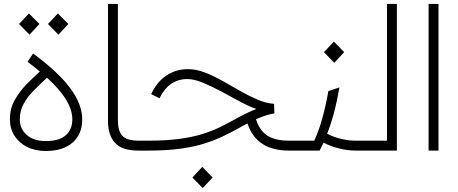

<svg xmlns="http://www.w3.org/2000/svg" viewBox="-20 -760 2313 969"><path d="M211 2Q157 2 116.5 -18.5Q76 -39 53 -75Q30 -111 30 -158Q30 -212 54.5 -255.5Q79 -299 114 -334.5Q149 -370 181 -399Q153 -423 119 -448L147 -490Q276 -395 335.5 -313.5Q395 -232 395 -158Q395 -83 346.5 -40.5Q298 2 211 2ZM80 -158Q80 -109 115.5 -78.5Q151 -48 211 -48Q278 -48 311.5 -77Q345 -106 345 -158Q345 -204 314 -256Q283 -308 217 -368Q184 -337 152.5 -305.5Q121 -274 100.5 -238Q80 -202 80 -158ZM129 -585 76 -639 126 -692 179 -639ZM275 -585 222 -639 272 -692 325 -639Z M678 0Q596 0 560.5 -39Q525 -78 525 -149V-740H575V-153Q575 -99 597.5 -74.5Q620 -50 682 -50H701V0Z M701 -50H727Q818 -50 884.5 -59Q951 -68 999.5 -83Q1048 -98 1085.5 -116Q1123 -134 1157 -153Q1191 -172 1219 -186Q1247 -200 1274 -210Q1238 -222 1192 -247Q1146 -272 1097.5 -298Q1049 -324 1004.5 -342.5Q960 -361 926 -361Q832 -361 785 -264L743 -285Q772 -347 820 -379Q868 -411 928 -411Q970 -411 1014 -394Q1058 -377 1102.5 -352Q1147 -327 1191.5 -301.5Q1236 -276 1279 -257.5Q1322 -239 1363 -236L1365 -188Q1320 -180 1272 -158Q1290 -101 1329.5 -75.5Q1369 -50 1438 -50H1449V0H1438Q1274 0 1229 -137Q1218 -131 1206 -125Q1194 -119 1181 -111Q1148 -93 1108 -73.5Q1068 -54 1016 -37Q964 -20 893.5 -10Q823 0 727 0H701Q671 0 671 -25Q671 -50 701 -50ZM1003 189 951 136 1001 82 1053 136Z M1449 -50H1566Q1591 -104 1608.5 -169.5Q1626 -235 1637 -300L1693 -319Q1670 -183 1631 -85Q1666 -67 1704.5 -58.5Q1743 -50 1775 -50H1781V0H1779Q1734 0 1692 -10.5Q1650 -21 1613 -40Q1603 -20 1593 0H1449Q1419 0 1419 -25Q1419 -50 1449 -50ZM1667 -443 1615 -497 1665 -550 1717 -497Z M1781 -50H1933V-740H1983V0H1781Q1751 0 1751 -25Q1751 -50 1781 -50Z M2143 -740H2193V0H2143Z"/></svg>

Font: Readex Pro ExtraLight
Style: Regular
Weight: 200
Designer: Bonnie Shaver-Troup, Thomas Jockin
Foundry: Lexend
Version: Version 1.203; ttfautohint (v1.8.3)